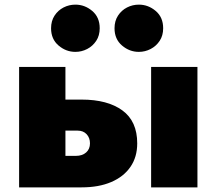

<svg xmlns="http://www.w3.org/2000/svg" viewBox="-20 -809 935 829"><path d="M62.5 0V-520H262.5V-136H307.5Q335.5 -136 352 -150.8Q368.5 -165.5 368.5 -190Q368.5 -214 354 -229.5Q339.5 -245 315.5 -245H244.5V-379H332.5Q444.5 -379 508.5 -332.2Q572.5 -285.5 572.5 -190Q572.5 -131 543.2 -88.5Q514 -46 460.2 -23Q406.5 0 332.5 0ZM632.5 0V-520H832.5V0ZM305.5 -585Q265 -585 232.8 -612.5Q200.5 -640 200.5 -687Q200.5 -718.5 215.5 -741.5Q230.5 -764.5 254.5 -776.8Q278.5 -789 305.5 -789Q346 -789 378.2 -761.8Q410.5 -734.5 410.5 -687Q410.5 -655.5 395.5 -632.8Q380.5 -610 356.5 -597.5Q332.5 -585 305.5 -585ZM579.5 -585Q539 -585 506.8 -612.5Q474.5 -640 474.5 -687Q474.5 -718.5 489.5 -741.5Q504.5 -764.5 528.5 -776.8Q552.5 -789 579.5 -789Q620 -789 652.2 -761.8Q684.5 -734.5 684.5 -687Q684.5 -655.5 669.5 -632.8Q654.5 -610 630.5 -597.5Q606.5 -585 579.5 -585Z"/></svg>

Font: Geologica Roman Black
Style: Regular
Weight: 900
Designer: Sindre Bremnes, Frode Helland
Foundry: Monokrom Skriftforlag AS
Version: Version 1.010;gftools[0.9.28]